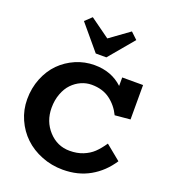

<svg xmlns="http://www.w3.org/2000/svg" viewBox="-174 -1116 1110 1254"><g transform="rotate(20 381.0 -488.5)"><path d="M425.8 -773.9H352.1L207 -946.8L252.9 -990.2L389.2 -892.1L524.9 -990.2L570.8 -946.8ZM627.9 -248 731.9 -163.1Q676.8 -79.1 595.2 -33Q513.7 13.2 408.2 13.2Q330.1 13.2 260.5 -14.4Q190.9 -42 141.1 -89.4Q91.3 -136.7 62.3 -202.1Q33.2 -267.6 33.2 -340.8Q33.2 -418.9 60.5 -486.6Q87.9 -554.2 134 -600.6Q180.2 -647 241.9 -673.6Q303.7 -700.2 372.1 -700.2Q490.2 -700.2 567.9 -627V-686H712.9V-446.8L606 -437Q577.1 -497.1 525.6 -535.2Q474.1 -573.2 397.9 -573.2Q360.4 -573.2 325.4 -557.6Q290.5 -542 262.9 -513.4Q235.4 -484.9 218.8 -440.4Q202.1 -396 202.1 -342.8Q202.1 -248.5 262 -183.3Q321.8 -118.2 408.2 -118.2Q460 -118.2 501 -134.8Q542 -151.4 570.3 -178.2Q598.6 -205.1 627.9 -248Z"/></g></svg>

Font: BioRhyme ExtraBold
Style: Regular
Weight: 800
Designer: Aoife Mooney
Foundry: Aoife Mooney Type
Version: Version 1.500;PS 001.500;hotconv 1.0.88;makeotf.lib2.5.64775